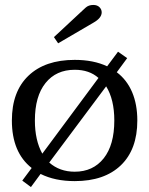

<svg xmlns="http://www.w3.org/2000/svg" viewBox="-20 -722 603 776"><path d="M215 -547 198 -572 313 -679Q314 -680 326 -691Q338 -702 357 -702Q373 -702 382 -693Q391 -684 391 -672Q391 -649 357 -630ZM535 -235Q535 -118 468.5 -54Q402 10 282 10Q202 10 144 -19L105 34L70 8L108 -43Q28 -106 28 -235Q28 -352 95 -416Q162 -480 282 -480Q358 -480 413 -454L457 -513L494 -487L452 -430Q493 -399 514 -349.5Q535 -300 535 -235ZM151 -101 378 -407Q341 -440 282 -440Q207 -440 164 -386.5Q121 -333 121 -235Q121 -155 151 -101ZM442 -235Q442 -320 409 -373L179 -65Q221 -28 282 -28Q356 -28 399 -82Q442 -136 442 -235Z"/></svg>

Font: TavirajRegular
Style: Regular
Weight: 400
Designer: Katatrad Team
Foundry: CadsonDemak
Version: Version 1.000